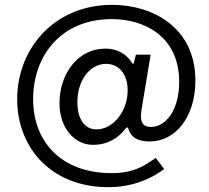

<svg xmlns="http://www.w3.org/2000/svg" viewBox="-20 -664 866 794"><path d="M659 35 624 -11C574 24 531 52 442 52C231 52 117 -80 117 -254C117 -434 233 -585 442 -585C577 -585 721 -514 721 -325C721 -209 666 -139 604 -139C571 -139 556 -158 566 -215L603 -438H542L534 -405C533 -400 529 -399 527 -402C505 -438 469 -463 415 -463C304 -463 226 -361 226 -237C226 -133 290 -65 364 -65C427 -65 470 -94 499 -132C505 -139 508 -139 511 -131C521 -97 548 -79 599 -79C707 -79 788 -182 788 -331C788 -550 612 -644 443 -644C207 -644 51 -465 51 -254C51 -54 191 110 428 110C520 110 600 80 659 35ZM300 -242C300 -329 349 -400 420 -400C471 -400 518 -354 506 -264C496 -192 443 -129 379 -129C328 -129 300 -174 300 -242Z"/></svg>

Font: United Sans
Style: Regular
Weight: 400
Designer: Pablo Impallari, Rodrigo Fuenzalida (Modified by Dan O. Williams)
Version: Version 1.000;PS 001.000;hotconv 1.0.88;makeotf.lib2.5.64775